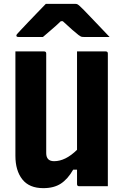

<svg xmlns="http://www.w3.org/2000/svg" viewBox="-20 -967 640 997"><path d="M205 10Q132 10 96 -35.5Q60 -81 60 -158V-700H209Q220 -700 220 -689V-172Q220 -130 261 -130Q320 -130 380 -189V-700H529Q540 -700 540 -689V0H391Q380 0 380 -11V-86H360Q332 -37 296 -13.5Q260 10 205 10ZM218 -947H371Q378 -947 383.5 -944Q389 -941 402 -928Q413 -918 437 -892.5Q461 -867 491.5 -835.5Q522 -804 549 -775H416Q405 -775 400.5 -777Q396 -779 388 -785Q375 -795 355 -812.5Q335 -830 306 -857H296Q269 -831 245.5 -811.5Q222 -792 203 -775H76Q65 -775 65 -782Q65 -786 68.5 -790Q72 -794 85 -808Q102 -826 126 -851.5Q150 -877 175 -902.5Q200 -928 218 -947Z"/></svg>

Font: Recursive Mn Lnr St XBd
Style: Regular
Weight: 800
Monospace: yes
Version: Version 1.079;hotconv 1.0.112;makeotfexe 2.5.65598; ttfautoh